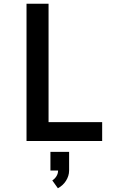

<svg xmlns="http://www.w3.org/2000/svg" viewBox="-20 -755 640 1028"><path d="M122 0V-735H240V-101H527V0ZM290 253 260 211Q274 202 282.5 188Q291 174 291 158H250V58H350V158Q350 173 345.5 187Q341 201 333 213.5Q325 226 314 236Q303 246 290 253Z"/></svg>

Font: Iosevka SS04 Extended
Style: Bold
Weight: 700
Width: 7
Monospace: yes
Designer: Belleve Invis
Foundry: Belleve Invis
Version: Version 19.0.0; ttfautohint (v1.8.4)